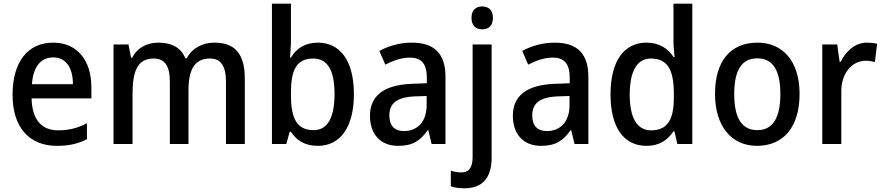

<svg xmlns="http://www.w3.org/2000/svg" viewBox="-20 -780 4784 1040"><path d="M268 -549C132 -549 48 -447 48 -266C48 -92 137 10 288 10C354 10 402 -1 451 -26V-112C399 -86 354 -74 295 -74C204 -74 154 -133 151 -247H475V-307C475 -452 399 -549 268 -549ZM268 -469C341 -469 375 -408 375 -324H153C160 -419 201 -469 268 -469Z M1142 -549C1078 -549 1023 -522 991 -464H984C962 -519 913 -549 839 -549C778 -549 724 -523 696 -467H690L676 -539H595V0H698V-273C698 -393 724 -463 812 -463C872 -463 900 -423 900 -339V0H1001V-290C1001 -402 1033 -463 1117 -463C1176 -463 1204 -423 1204 -338V0H1306V-354C1306 -489 1252 -549 1142 -549Z M1556 -568V-760H1453V0H1531L1549 -66H1556C1586 -20 1631 10 1702 10C1821 10 1897 -88 1897 -270C1897 -453 1821 -549 1702 -549C1632 -549 1585 -517 1556 -468H1551C1553 -495 1556 -532 1556 -568ZM1677 -463C1754 -463 1792 -399 1792 -271C1792 -142 1754 -75 1679 -75C1587 -75 1556 -140 1556 -265V-278C1556 -398 1584 -463 1677 -463Z M2211 -549C2145 -549 2083 -531 2035 -504L2067 -430C2110 -452 2155 -468 2201 -468C2260 -468 2292 -437 2292 -359V-329L2210 -326C2060 -320 1984 -262 1984 -153C1984 -51 2043 10 2136 10C2215 10 2256 -17 2297 -75H2300L2318 0H2393V-364C2393 -488 2334 -549 2211 -549ZM2229 -258 2291 -260V-211C2291 -119 2240 -70 2168 -70C2120 -70 2089 -96 2089 -154C2089 -218 2126 -254 2229 -258Z M2534 -683C2534 -641 2558 -621 2592 -621C2626 -621 2650 -641 2650 -683C2650 -726 2626 -745 2592 -745C2558 -745 2534 -726 2534 -683ZM2495 240C2597 240 2643 179 2643 74V-539H2540V71C2540 133 2516 154 2478 154C2457 154 2440 150 2422 145V229C2441 236 2466 240 2495 240Z M2985 -549C2919 -549 2857 -531 2809 -504L2841 -430C2884 -452 2929 -468 2975 -468C3034 -468 3066 -437 3066 -359V-329L2984 -326C2834 -320 2758 -262 2758 -153C2758 -51 2817 10 2910 10C2989 10 3030 -17 3071 -75H3074L3092 0H3167V-364C3167 -488 3108 -549 2985 -549ZM3003 -258 3065 -260V-211C3065 -119 3014 -70 2942 -70C2894 -70 2863 -96 2863 -154C2863 -218 2900 -254 3003 -258Z M3482 10C3553 10 3597 -22 3628 -69H3633L3649 0H3730V-760H3628V-555C3628 -530 3632 -494 3634 -470H3629C3599 -517 3551 -549 3482 -549C3362 -549 3287 -452 3287 -269C3287 -86 3361 10 3482 10ZM3507 -74C3430 -74 3391 -142 3391 -268C3391 -391 3429 -463 3505 -463C3599 -463 3630 -398 3630 -271V-250C3630 -132 3595 -74 3507 -74Z M4311 -271C4311 -450 4219 -549 4083 -549C3935 -549 3853 -447 3853 -271C3853 -97 3942 10 4080 10C4228 10 4311 -97 4311 -271ZM3957 -270C3957 -396 3995 -464 4082 -464C4168 -464 4207 -396 4207 -271C4207 -145 4168 -75 4082 -75C3995 -75 3957 -146 3957 -270Z M4676 -549C4611 -549 4563 -503 4533 -445H4528L4515 -539H4434V0H4537V-282C4536 -386 4597 -451 4670 -451C4686 -451 4705 -448 4719 -444L4731 -543C4714 -547 4693 -549 4676 -549Z"/></svg>

Font: Noto Sans Arabic SemCond Med
Style: Regular
Weight: 500
Width: 4
Designer: Monotype Design Team, Nadine Chahine, Nizar Qandah and Khaled Hosny
Foundry: Monotype Imaging Inc.
Version: Version 2.012